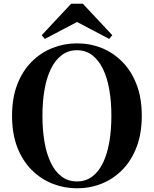

<svg xmlns="http://www.w3.org/2000/svg" viewBox="-20 -997 830 1036"><path d="M427 -977 586 -807 569 -787 353 -901H439L222 -787L205 -807L364 -977ZM395 19Q326 19 263 -6Q200 -31 150.5 -80.5Q101 -130 73 -203Q45 -276 45 -372Q45 -468 73 -541Q101 -614 150.5 -663.5Q200 -713 263 -738Q326 -763 395 -763Q466 -763 528.5 -738Q591 -713 640 -663.5Q689 -614 717 -541Q745 -468 745 -372Q745 -277 717 -203.5Q689 -130 640 -80.5Q591 -31 528.5 -6Q466 19 395 19ZM395 -18Q443 -18 478 -44.5Q513 -71 536 -119Q559 -167 570 -231.5Q581 -296 581 -372Q581 -448 570 -512Q559 -576 536 -624Q513 -672 478 -699Q443 -726 395 -726Q348 -726 312.5 -699Q277 -672 254 -624Q231 -576 220 -512Q209 -448 209 -372Q209 -296 220 -231.5Q231 -167 254 -119Q277 -71 312.5 -44.5Q348 -18 395 -18Z"/></svg>

Font: Noto Serif TC ExtraLight ExtraBold
Style: Regular
Weight: 800
Version: Version 2.002-H1;hotconv 1.1.0;makeotfexe 2.6.0